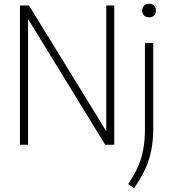

<svg xmlns="http://www.w3.org/2000/svg" viewBox="-20 -769 910 1020"><path d="M86 0V-740H134L544.5 -72V-740H587V0H539L129 -668V0ZM692 230.5 661 209Q692 163 711.8 119Q731.5 75 740.8 26Q750 -23 750 -83.5V-540.5H794V-88Q794 -21.5 783.2 31.5Q772.5 84.5 750 132.2Q727.5 180 692 230.5ZM772 -677Q755.5 -677 745.5 -686.5Q735.5 -696 735.5 -712.5Q735.5 -729 745.5 -739Q755.5 -749 772 -749Q788.5 -749 798.5 -739Q808.5 -729 808.5 -712.5Q808.5 -696 798.5 -686.5Q788.5 -677 772 -677Z"/></svg>

Font: Encode Sans SmCnd XLt
Style: Regular
Weight: 200
Width: 4
Designer: Multiple Designers
Foundry: Impallari Type
Version: Version 3.002; ttfautohint (v1.8.3) -l 8 -r 50 -G 200 -x 14 